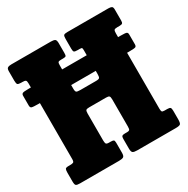

<svg xmlns="http://www.w3.org/2000/svg" viewBox="-169 -899 1025 1048"><g transform="rotate(-30 344.0 -375.0)"><path d="M53.5 -587.5H69V-614.5Q69 -629 63.8 -632.8Q58.5 -636.5 44 -636.5H37Q19.5 -636.5 14.2 -641.2Q9 -646 9 -664.5V-724.5Q9 -741 16.8 -745.5Q24.5 -750 39.5 -750H287Q305.5 -750 313.5 -745.5Q321.5 -741 321.5 -721V-659Q321.5 -644 317.8 -640.2Q314 -636.5 299.5 -636.5H287Q274 -636.5 270 -632.8Q266 -629 266 -615.5V-587.5H421V-617Q421 -630 419 -633.2Q417 -636.5 404 -636.5H391Q374.5 -636.5 370 -640.5Q365.5 -644.5 365.5 -660.5V-722Q365.5 -740.5 370.2 -745.2Q375 -750 393 -750H651Q665 -750 671.8 -746Q678.5 -742 678.5 -727V-658.5Q678.5 -645 674 -640.8Q669.5 -636.5 655 -636.5H641Q626 -636.5 622.2 -631.5Q618.5 -626.5 618.5 -611.5V-587.5H635Q664.5 -587.5 671.5 -584.2Q678.5 -581 678.5 -569.5V-508Q678.5 -496 672 -492.5Q665.5 -489 632 -489H618.5V-136.5Q618.5 -123 621.5 -118.2Q624.5 -113.5 638 -113.5H654.5Q669.5 -113.5 674 -108.8Q678.5 -104 678.5 -88.5V-35.5Q678.5 -11.5 672.2 -5.8Q666 0 642.5 0H400.5Q380.5 0 373 -5.2Q365.5 -10.5 365.5 -31.5V-92.5Q365.5 -105.5 370.2 -109.5Q375 -113.5 387.5 -113.5H403Q412 -113.5 416.5 -117.2Q421 -121 421 -138V-309.5Q421 -325.5 416.2 -330Q411.5 -334.5 396.5 -334.5H289.5Q274.5 -334.5 270.2 -329.8Q266 -325 266 -309.5V-140.5Q266 -125.5 269.2 -119.5Q272.5 -113.5 288 -113.5H298Q311.5 -113.5 316.5 -110.5Q321.5 -107.5 321.5 -93.5V-30.5Q321.5 -10 313.2 -5Q305 0 285.5 0H39.5Q20.5 0 14.8 -4.8Q9 -9.5 9 -30V-84.5Q9 -100.5 12.2 -107Q15.5 -113.5 31.5 -113.5H39.5Q56 -113.5 62.5 -116.5Q69 -119.5 69 -136.5V-489H60.5Q26.5 -489 18 -492Q9.5 -495 9.5 -507.5V-569Q9.5 -580 16.5 -583.8Q23.5 -587.5 53.5 -587.5ZM296.5 -440.5H394.5Q413.5 -440.5 417.2 -446.5Q421 -452.5 421 -472V-489H266V-466.5Q266 -448 271.8 -444.2Q277.5 -440.5 296.5 -440.5Z"/></g></svg>

Font: Besley* Condensed Heavy
Style: Regular
Weight: 800
Width: 3
Designer: Owen Earl
Foundry: indestructible type*
Version: Version 3.000; ttfautohint (v1.8.3)